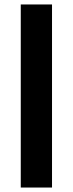

<svg xmlns="http://www.w3.org/2000/svg" viewBox="-20 -740 325 860"><path d="M73 100V-720H213V100Z"/></svg>

Font: DM Sans 10pt ExtraBold
Style: Regular
Weight: 800
Version: Version 4.004;gftools[0.9.30]